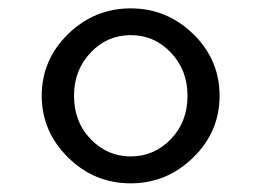

<svg xmlns="http://www.w3.org/2000/svg" viewBox="-20 -849 623 456"><path d="M290.5 -413.6Q204.1 -413.6 142.1 -474.6Q79.1 -536.6 79.1 -621.6Q79.1 -707 142.1 -768.6Q204.6 -829.1 290.5 -829.1Q376 -829.1 438.5 -768.6Q501.5 -707.5 501.5 -621.6Q501.5 -535.6 438.5 -474.6Q376 -413.6 290.5 -413.6ZM290.5 -477.5Q345.7 -477.5 385.3 -518.1Q425.3 -559.1 425.3 -621.6Q425.3 -683.1 385.3 -724.6Q346.2 -765.6 290.5 -765.6Q234.9 -765.6 195.8 -724.6Q155.8 -683.1 155.8 -621.6Q155.8 -559.1 195.8 -518.1Q235.4 -477.5 290.5 -477.5Z"/></svg>

Font: HeadlandOne
Style: Regular
Weight: 400
Designer: Gary Lonergan
Foundry: Sorkin Type Co.
Version: Version 1.002